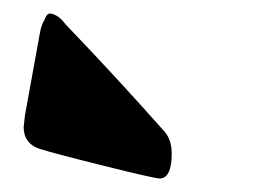

<svg xmlns="http://www.w3.org/2000/svg" viewBox="-20 -872 398 284"><path d="M38 -652Q15 -660 15 -684Q15 -686 17 -702L39 -823Q41 -835 46 -843Q49 -852 54 -852Q58 -852 65 -848Q71 -844 77 -836Q150 -760 221 -680Q234 -667 234 -645Q234 -608 216 -608Q209 -608 134.5 -626.5Q60 -645 38 -652Z"/></svg>

Font: Bangerz Fix
Style: Regular
Weight: 400
Designer: vernon adams
Foundry: Vernon Adams
Version: Version 2.10;December 28, 2023;FontCreator 13.0.0.2683 64-bi